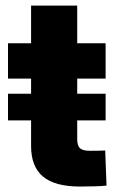

<svg xmlns="http://www.w3.org/2000/svg" viewBox="-20 -681 430 703"><path d="M366.7 -337.9V-240.2H9.3V-337.9ZM366.7 -522.5V-393.1H9.3V-522.5ZM93.8 -660.6H262.7V-171.9Q262.7 -147.9 272.7 -138.4Q282.7 -128.9 309.6 -128.9Q321.3 -128.9 339.4 -129.2Q357.4 -129.4 365.2 -129.9L370.1 -1.5Q353.5 0.5 326.7 1.2Q299.8 2 272.5 2Q181.2 2 137.5 -34.4Q93.8 -70.8 93.8 -146.5Z"/></svg>

Font: Inter 28pt ExtraBold
Style: Regular
Weight: 800
Designer: Rasmus Andersson
Foundry: rsms
Version: Version 4.001;git-66647c0bb